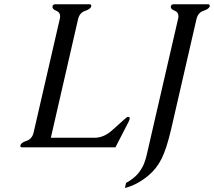

<svg xmlns="http://www.w3.org/2000/svg" viewBox="-20 -706 1025 920"><path d="M800.3 -87.9Q777.8 8.3 753.9 55.2Q730.5 102.1 690.9 135.3Q636.7 180.2 578.6 194.8L584 170.4Q605.5 159.2 627 140.6Q647.9 122.1 663.6 92.3Q674.3 72.3 683.1 36.1Q691.4 0 710.9 -85L833 -614.3Q835 -622.1 835 -627.9Q835 -647.5 817.9 -654.3Q797.9 -662.1 798.3 -672.9Q798.3 -674.3 798.8 -675.8Q801.3 -685.5 811 -685.5H976.6Q984.9 -685.5 984.9 -679.2Q984.9 -677.7 984.9 -675.8Q981.9 -663.1 955.1 -654.3Q928.7 -645.5 921.4 -614.3ZM223.6 -45.9H432.1Q477.5 -45.9 516.6 -81.1Q556.2 -116.2 577.1 -135.3Q588.4 -146 593.3 -146Q601.6 -146 601.6 -139.2Q601.6 -137.7 601.1 -135.7Q599.6 -129.4 597.7 -125.5L533.2 0H85.9Q77.6 0 77.6 -6.8Q77.6 -8.3 78.1 -10.3Q81.1 -22.5 107.4 -31.2Q133.8 -40 141.1 -71.3L266.1 -613.8Q268.1 -621.6 268.1 -627.4Q268.1 -647 251 -653.8Q231 -661.6 231.4 -672.4Q231.4 -673.8 231.4 -675.3Q233.9 -685.5 244.1 -685.5H409.7Q419.4 -685.5 417 -675.3Q414.1 -662.6 387.7 -653.8Q361.3 -645 354 -613.8Z"/></svg>

Font: Caudex
Style: Italic
Weight: 400
Italic angle: -13°
Version: Version 1.04